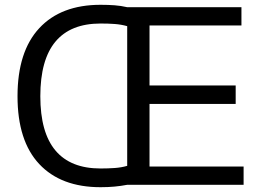

<svg xmlns="http://www.w3.org/2000/svg" viewBox="-20 -770 1090 800"><path d="M399 10Q234 10 143.5 -86.5Q53 -183 53 -369Q53 -555 143.5 -652.5Q234 -750 399 -750Q431 -750 457.5 -748Q484 -746 510 -740H986V-664H603V-414H962V-337H603V-76H995V0H510Q484 5 457 7.5Q430 10 399 10ZM399 -68Q431 -68 458.5 -70Q486 -72 510 -79V-661Q485 -668 458.5 -670Q432 -672 399 -672Q274 -672 211 -596.5Q148 -521 148 -369Q148 -218 211 -143Q274 -68 399 -68Z"/></svg>

Font: Encode Sans Wide
Style: Regular
Weight: 400
Designer: Pablo Impallari, Andres Torresi
Foundry: Pablo Impallari, Andres Torresi
Version: Version 1.000; ttfautohint (v1.00) -l 8 -r 50 -G 200 -x 14 -